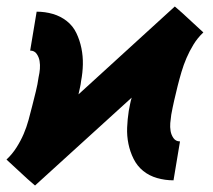

<svg xmlns="http://www.w3.org/2000/svg" viewBox="-37 -556 657 592"><path d="M71 16 48 -4 -17 -64 -16 -65Q1 -81 14 -101.5Q27 -122 36 -143Q45 -164 51 -186Q57 -208 62.5 -230Q68 -252 73.5 -274Q79 -296 82 -318Q85 -331 86 -343.5Q87 -356 85 -368Q83 -380 76 -390Q69 -400 56 -400L76 -520Q102 -520 126 -513Q150 -506 169 -491Q188 -476 198.5 -454Q209 -432 214 -407.5Q219 -383 218.5 -357.5Q218 -332 213 -306Q212 -296 209.5 -285.5Q207 -275 205 -265L502 -536L525 -516L590 -456L589 -455Q572 -439 559.5 -418.5Q547 -398 538 -377Q529 -356 522.5 -334Q516 -312 510.5 -290Q505 -268 500 -246Q495 -224 491 -202Q489 -189 488 -176.5Q487 -164 489 -152Q491 -140 498 -130Q505 -120 518 -120L498 0Q472 0 447.5 -7Q423 -14 404.5 -29Q386 -44 375 -66Q364 -88 359 -112.5Q354 -137 355 -162.5Q356 -188 360 -214Q362 -224 364 -234.5Q366 -245 369 -255Z"/></svg>

Font: Iosevka Aile Heavy Oblique
Style: Regular
Weight: 900
Italic angle: -9°
Designer: Belleve Invis
Foundry: Belleve Invis
Version: Version 31.1.0; ttfautohint (v1.8.4)